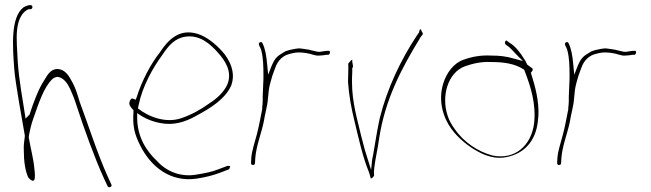

<svg xmlns="http://www.w3.org/2000/svg" viewBox="-20 -691 2624 774"><path d="M38 -407C42 -358 68 -213 80 -145V-141C77 -121 75 -102 76 -85V-84C76 -40 82 1 95 26C122 53 124 31 118 -16C115 -51 103 -94 96 -137V-140C97 -142 97 -143 97 -146V-147L103 -175C106 -189 111 -204 116 -218C135 -272 157 -341 192 -373C198 -378 206 -381 213 -381H214C238 -376 252 -355 263 -332C271 -314 280 -293 289 -264C318 -175 361 -55 399 28L414 60C418 68 434 62 429 53L414 20C374 -68 335 -190 301 -281C292 -312 284 -336 274 -355C257 -388 243 -410 213 -413C187 -413 174 -395 158 -367C136 -334 116 -281 101 -235L100 -231C100 -230 98 -228 97 -227L83 -213L77 -252C58 -368 52 -408 48 -508C46 -551 47 -594 64 -624C74 -642 83 -648 95 -654H105C110 -656 112 -661 110 -666C106 -677 80 -665 74 -661C23 -620 30 -508 38 -407Z M503 -282C497 -270 508 -257 518 -247V-239C514 -181 523 -149 544 -107C587 -19 667 45 773 29C806 24 839 16 865 6L902 -8C904 -9 906 -12 907 -18C909 -20 909 -21 904 -22H896L859 -8C834 2 802 8 771 13C707 24 650 -1 614 -41C571 -81 533 -138 533 -217V-235L548 -225C577 -207 611 -195 649 -192C697 -188 742 -207 776 -227C828 -255 887 -291 912 -346C932 -400 905 -452 874 -486C846 -516 812 -544 775 -555C704 -576 659 -533 624 -479C588 -434 551 -364 531 -299L527 -289L517 -293C510 -296 507 -292 503 -283ZM536 -254 539 -268C554 -343 597 -419 634 -469C659 -507 685 -537 727 -543C785 -552 828 -514 861 -476C884 -450 918 -404 897 -352C883 -319 853 -293 825 -275C789 -249 753 -229 712 -215C650 -193 580 -219 536 -254ZM539 -268Z M992 -35C992 -28 995 -26 998 -26C1005 -26 1007 -27 1008 -34L1009 -53C1013 -104 1033 -151 1043 -199C1048 -232 1058 -263 1060 -292C1062 -314 1064 -339 1070 -358L1078 -386L1089 -416C1100 -449 1122 -468 1149 -474L1161 -477C1177 -481 1196 -480 1215 -477C1236 -474 1251 -465 1267 -467H1268C1276 -467 1290 -469 1295 -470H1304C1311 -472 1314 -489 1303 -486H1296C1287 -484 1277 -484 1269 -482H1267C1261 -482 1257 -483 1253 -484L1236 -488C1229 -490 1224 -491 1217 -492L1196 -495C1179 -498 1161 -492 1145 -489L1130 -484L1114 -474C1095 -463 1086 -451 1076 -428L1061 -390L1057 -431C1054 -466 1049 -495 1038 -517C1034 -527 1020 -518 1024 -511V-510C1026 -503 1031 -498 1034 -485C1041 -457 1042 -423 1042 -389C1042 -375 1042 -364 1041 -351C1041 -332 1039 -317 1039 -302V-284C1039 -275 1038 -266 1037 -258V-251C1030 -217 1024 -181 1015 -148C1007 -116 995 -83 993 -54ZM1043 -189Z M1383 -360C1387 -302 1397 -252 1409 -203C1426 -132 1443 -55 1467 2C1476 26 1471 32 1481 26C1486 21 1488 17 1488 17V13C1487 6 1487 -3 1489 -16C1494 -57 1502 -86 1508 -130C1532 -292 1601 -419 1673 -537V-538L1683 -551C1686 -555 1685 -558 1681 -562C1677 -577 1672 -577 1669 -560L1660 -547C1597 -452 1541 -336 1511 -215C1501 -171 1492 -111 1484 -66V-65C1482 -59 1481 -51 1480 -45L1476 -6L1451 -86C1446 -104 1441 -123 1436 -143C1421 -208 1399 -278 1399 -360C1399 -373 1399 -385 1400 -399V-416C1405 -422 1403 -425 1400 -443V-451C1396 -449 1390 -442 1384 -435C1385 -412 1383 -385 1383 -360Z M1767 -355C1745 -284 1767 -216 1800 -171C1826 -135 1869 -100 1905 -81C1936 -63 1981 -48 2023 -58C2093 -72 2139 -122 2148 -200C2157 -258 2143 -322 2129 -368L2120 -398C2124 -402 2132 -411 2125 -416L2105 -431C2101 -438 2099 -447 2093 -453C2079 -478 2054 -508 2035 -518L2024 -526C2022 -529 2019 -528 2017 -524C2012 -513 2021 -510 2026 -506C2036 -500 2049 -484 2061 -472L2088 -445L2051 -455C2021 -464 1993 -467 1959 -467C1919 -469 1884 -463 1848 -450C1810 -437 1780 -398 1767 -355ZM1785 -223C1757 -306 1787 -400 1855 -424C1886 -435 1922 -443 1958 -441C2007 -441 2054 -436 2093 -410L2098 -397C2119 -342 2142 -271 2133 -193C2121 -102 2054 -46 1966 -64C1908 -79 1850 -117 1813 -171C1802 -186 1791 -204 1785 -223ZM1958 -441Z M2226 -35C2226 -28 2229 -26 2232 -26C2239 -26 2241 -27 2242 -34L2243 -53C2247 -104 2267 -151 2277 -199C2282 -232 2292 -263 2294 -292C2296 -314 2298 -339 2304 -358L2312 -386L2323 -416C2334 -449 2356 -468 2383 -474L2395 -477C2411 -481 2430 -480 2449 -477C2470 -474 2485 -465 2501 -467H2502C2510 -467 2524 -469 2529 -470H2538C2545 -472 2548 -489 2537 -486H2530C2521 -484 2511 -484 2503 -482H2501C2495 -482 2491 -483 2487 -484L2470 -488C2463 -490 2458 -491 2451 -492L2430 -495C2413 -498 2395 -492 2379 -489L2364 -484L2348 -474C2329 -463 2320 -451 2310 -428L2295 -390L2291 -431C2288 -466 2283 -495 2272 -517C2268 -527 2254 -518 2258 -511V-510C2260 -503 2265 -498 2268 -485C2275 -457 2276 -423 2276 -389C2276 -375 2276 -364 2275 -351C2275 -332 2273 -317 2273 -302V-284C2273 -275 2272 -266 2271 -258V-251C2264 -217 2258 -181 2249 -148C2241 -116 2229 -83 2227 -54ZM2277 -189Z"/></svg>

Font: Stray Cat
Style: ExLtCn
Weight: 200
Version: Version 1.0